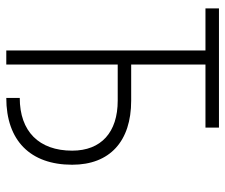

<svg xmlns="http://www.w3.org/2000/svg" viewBox="-74 -660 733 626"><g transform="rotate(90 293.0 -346.5)"><path d="M298.8 0C437.5 0 516.6 -78.1 516.6 -214.8C516.6 -337.4 440.4 -407.2 307.6 -407.2H189.9V-649.4H395.5V-693.4H6.8V-649.4H144V0H189.9V-363.3H307.6C411.1 -363.3 470.7 -309.1 470.7 -214.8C470.7 -106.4 407.7 -43.9 298.8 -43.9Z"/></g></svg>

Font: Cascadia Mono PL ExtraLight
Style: Regular
Weight: 200
Monospace: yes
Designer: Aaron Bell
Foundry: Saja Typeworks
Version: Version 2404.023